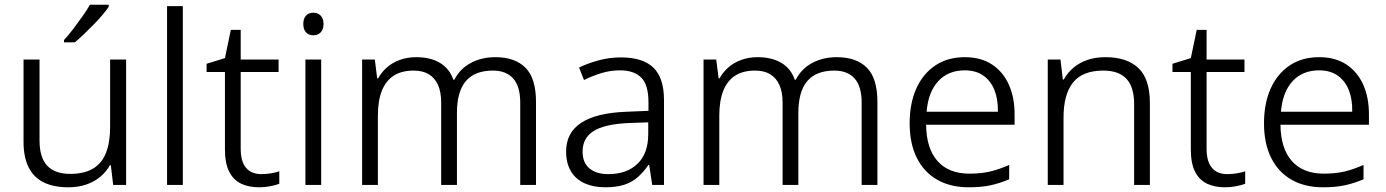

<svg xmlns="http://www.w3.org/2000/svg" viewBox="-20 -786 5892 816"><path d="M516 -533V0H461L451 -84H447Q432 -56 406 -34.5Q380 -13 346 -1.5Q312 10 270 10Q208 10 165.5 -11Q123 -32 101.5 -75Q80 -118 80 -184V-533H148V-189Q148 -117 180.5 -82Q213 -47 279 -47Q338 -47 375.5 -69.5Q413 -92 430.5 -136.5Q448 -181 448 -247V-533ZM442 -757Q432 -742 415 -722Q398 -702 377.5 -681Q357 -660 336.5 -640.5Q316 -621 298 -606H252V-616Q270 -635 290.5 -662Q311 -689 330.5 -716.5Q350 -744 362 -766H442Z M757 0H690V-760H757Z M1091 -46Q1112 -46 1132.5 -49.5Q1153 -53 1167 -58V-5Q1152 1 1128.5 5.5Q1105 10 1081 10Q1037 10 1004.5 -5.5Q972 -21 954 -56.5Q936 -92 936 -151V-480H858V-515L936 -539L961 -659H1003V-533H1164V-480H1003V-153Q1003 -100 1025.5 -73Q1048 -46 1091 -46Z M1345 -533V0H1278V-533ZM1312 -732Q1331 -732 1343 -719.5Q1355 -707 1355 -684Q1355 -661 1343 -648.5Q1331 -636 1312 -636Q1292 -636 1280.5 -648.5Q1269 -661 1269 -684Q1269 -707 1280.5 -719.5Q1292 -732 1312 -732Z M2085 -543Q2169 -543 2213.5 -498Q2258 -453 2258 -353V0H2191V-350Q2191 -419 2161 -452.5Q2131 -486 2075 -486Q1998 -486 1960 -441.5Q1922 -397 1922 -306V0H1855V-350Q1855 -396 1841 -426Q1827 -456 1801.5 -471Q1776 -486 1738 -486Q1687 -486 1653.5 -464.5Q1620 -443 1603 -400.5Q1586 -358 1586 -294V0H1519V-533H1573L1583 -453H1587Q1602 -480 1625 -500Q1648 -520 1679.5 -531.5Q1711 -543 1749 -543Q1809 -543 1849.5 -519Q1890 -495 1907 -447H1911Q1935 -494 1981 -518.5Q2027 -543 2085 -543Z M2619 -542Q2712 -542 2757 -498.5Q2802 -455 2802 -360V0H2752L2739 -85H2736Q2716 -56 2691.5 -34Q2667 -12 2633.5 -1Q2600 10 2552 10Q2502 10 2464.5 -7Q2427 -24 2406.5 -58Q2386 -92 2386 -142Q2386 -222 2450 -264Q2514 -306 2641 -311L2736 -315V-351Q2736 -426 2705 -456.5Q2674 -487 2616 -487Q2574 -487 2536.5 -475.5Q2499 -464 2462 -446L2441 -499Q2478 -517 2524 -529.5Q2570 -542 2619 -542ZM2649 -263Q2548 -258 2502 -228.5Q2456 -199 2456 -142Q2456 -94 2485.5 -70Q2515 -46 2565 -46Q2644 -46 2689.5 -90Q2735 -134 2735 -216V-266Z M3536 -543Q3620 -543 3664.5 -498Q3709 -453 3709 -353V0H3642V-350Q3642 -419 3612 -452.5Q3582 -486 3526 -486Q3449 -486 3411 -441.5Q3373 -397 3373 -306V0H3306V-350Q3306 -396 3292 -426Q3278 -456 3252.5 -471Q3227 -486 3189 -486Q3138 -486 3104.5 -464.5Q3071 -443 3054 -400.5Q3037 -358 3037 -294V0H2970V-533H3024L3034 -453H3038Q3053 -480 3076 -500Q3099 -520 3130.5 -531.5Q3162 -543 3200 -543Q3260 -543 3300.5 -519Q3341 -495 3358 -447H3362Q3386 -494 3432 -518.5Q3478 -543 3536 -543Z M4080 -543Q4149 -543 4196 -512Q4243 -481 4267.5 -426.5Q4292 -372 4292 -300V-256H3916Q3917 -155 3964.5 -101.5Q4012 -48 4100 -48Q4150 -48 4188 -57Q4226 -66 4269 -85V-24Q4229 -7 4189.5 1.5Q4150 10 4097 10Q4019 10 3962.5 -22.5Q3906 -55 3876 -116Q3846 -177 3846 -262Q3846 -346 3874 -409Q3902 -472 3954.5 -507.5Q4007 -543 4080 -543ZM4080 -487Q4010 -487 3967.5 -441Q3925 -395 3918 -311H4221Q4222 -364 4206.5 -403Q4191 -442 4159.5 -464.5Q4128 -487 4080 -487Z M4678 -543Q4770 -543 4818.5 -496.5Q4867 -450 4867 -348V0H4800V-344Q4800 -416 4767.5 -451Q4735 -486 4669 -486Q4581 -486 4540.5 -435.5Q4500 -385 4500 -286V0H4433V-533H4487L4497 -448H4501Q4517 -477 4542.5 -498.5Q4568 -520 4602 -531.5Q4636 -543 4678 -543Z M5196 -46Q5217 -46 5237.5 -49.5Q5258 -53 5272 -58V-5Q5257 1 5233.5 5.5Q5210 10 5186 10Q5142 10 5109.5 -5.5Q5077 -21 5059 -56.5Q5041 -92 5041 -151V-480H4963V-515L5041 -539L5066 -659H5108V-533H5269V-480H5108V-153Q5108 -100 5130.5 -73Q5153 -46 5196 -46Z M5586 -543Q5655 -543 5702 -512Q5749 -481 5773.5 -426.5Q5798 -372 5798 -300V-256H5422Q5423 -155 5470.5 -101.5Q5518 -48 5606 -48Q5656 -48 5694 -57Q5732 -66 5775 -85V-24Q5735 -7 5695.5 1.5Q5656 10 5603 10Q5525 10 5468.5 -22.5Q5412 -55 5382 -116Q5352 -177 5352 -262Q5352 -346 5380 -409Q5408 -472 5460.5 -507.5Q5513 -543 5586 -543ZM5586 -487Q5516 -487 5473.5 -441Q5431 -395 5424 -311H5727Q5728 -364 5712.5 -403Q5697 -442 5665.5 -464.5Q5634 -487 5586 -487Z"/></svg>

Font: Noto Sans Oriya Light
Style: Regular
Weight: 300
Version: Version 2.003